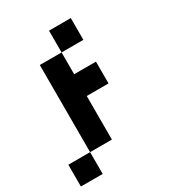

<svg xmlns="http://www.w3.org/2000/svg" viewBox="-181 -727 863 954"><g transform="rotate(-30 250.0 -250.0)"><path d="M250 -500V-625H375V-500ZM250 0H125V-500H250V-375H375V-250H250ZM125 0V125H0V0Z"/></g></svg>

Font: Tiny5
Style: Regular
Weight: 400
Designer: Stefan Schmidt
Foundry: Made with Bits'n'Picas by Kreative Software
Version: Version 1.002; ttfautohint (v1.8.4.7-5d5b)